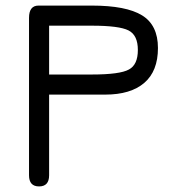

<svg xmlns="http://www.w3.org/2000/svg" viewBox="-20 -661 620 688"><path d="M156 -322V-33Q156 7 120 7Q84 7 84 -33V-597Q84 -641 118 -641H309Q432 -641 489 -606Q546 -571 546 -489Q546 -406 497 -364Q448 -322 357 -322ZM156 -394H309Q410 -394 442 -412Q474 -429 474 -482Q474 -535 440.5 -552Q407 -569 309 -569H156Z"/></svg>

Font: Jura SemiBold
Style: Regular
Weight: 600
Designer: Daniel Johnson, Alexei Vanyashin
Foundry: Daniel Johnson
Version: Version 5.103